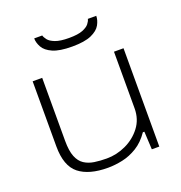

<svg xmlns="http://www.w3.org/2000/svg" viewBox="-132 -840 909 965"><g transform="rotate(-20 322.0 -357.0)"><path d="M283 12Q182 12 128.5 -30.5Q75 -73 75 -178V-526H126V-189Q126 -135 138.5 -104Q151 -73 174 -58Q197 -43 227.5 -38.5Q258 -34 293 -34Q346 -34 395.5 -57Q445 -80 477.5 -122.5Q510 -165 510 -223V-526H561V0H521L516 -96H508Q478 -52 439.5 -28.5Q401 -5 360.5 3.5Q320 12 283 12ZM322 -622Q255 -622 219 -638Q183 -654 169.5 -678.5Q156 -703 156 -726H199Q202 -715 212.5 -701.5Q223 -688 249 -678Q275 -668 322 -668Q370 -668 395 -678Q420 -688 430.5 -701.5Q441 -715 443 -726H488Q488 -703 474.5 -678.5Q461 -654 425 -638Q389 -622 322 -622Z"/></g></svg>

Font: Archivo Expanded Thin
Style: Regular
Weight: 250
Width: 7
Designer: Hector Gatti
Foundry: Omnibus-Type
Version: Version 2.001